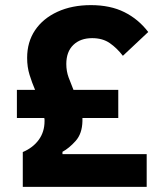

<svg xmlns="http://www.w3.org/2000/svg" viewBox="-20 -730 640 750"><path d="M69 0V-136Q109 -153 131.5 -184Q154 -215 154 -257Q154 -260 154 -263Q154 -266 153 -269H46V-379H117Q105 -407 95.5 -437.5Q86 -468 86 -504Q86 -566 117 -612Q148 -658 204.5 -684Q261 -710 335 -710Q411 -710 466 -682.5Q521 -655 559 -605L460 -512Q437 -542 409 -561.5Q381 -581 340 -581Q294 -581 266.5 -554.5Q239 -528 239 -480Q239 -452 248 -427.5Q257 -403 267 -379H442V-269H302V-257Q301 -208 275.5 -179.5Q250 -151 224 -137V-128H553V0Z"/></svg>

Font: Lilex Nerd Font
Style: Bold
Weight: 700
Designer: Mike Abbink, Paul van der Laan, Pieter van Rosmalen, Mikhael Khrustik
Foundry: Mikhael Khrustik
Version: Version 2.400; ttfautohint (v1.8.4.7-5d5b);Nerd Fonts 3.3.0